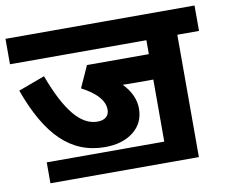

<svg xmlns="http://www.w3.org/2000/svg" viewBox="-73 -712 966 821"><g transform="rotate(-10 410.5 -301.0)"><path d="M820.8 -622.1H0V-511.7H592.3V-451.2H323.7L281.2 -357.4C345.2 -324.2 377.4 -287.6 377.4 -248C377.4 -220.2 357.9 -205.1 326.7 -205.1C253.9 -205.1 192.9 -278.3 134.3 -436L19.5 -393.6C91.8 -193.8 189.5 -92.3 339.4 -92.3C390.1 -92.3 431.2 -104.5 462.9 -129.4C494.6 -154.3 510.3 -187.5 510.3 -230C510.3 -269.5 493.2 -306.6 459.5 -341.8C467.3 -341.3 486.3 -340.8 516.1 -340.8H592.3V-71.3H82V19.5H726.6V-511.7H820.8Z"/></g></svg>

Font: Noto Reveo Sans
Style: Bold
Weight: 700
Designer: Monotype Design team
Foundry: Monotype Imaging Inc.
Version: Version 1.04